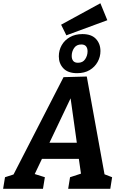

<svg xmlns="http://www.w3.org/2000/svg" viewBox="-56 -1188 764 1208"><path d="M605.9 -67.7 575.7 -101.3 649.4 -73 637.9 0H372.9L384.7 -73L463.1 -98.6L456 -77.9L437.3 -207.5L447.1 -188.3H195.5L216.4 -206.2L155.6 -78.6L153.6 -95.8L226.3 -73L214.4 0H-36.4L-24.5 -73L59 -99.9L19.3 -71.1L343.8 -702.6L490 -706.6ZM244.7 -268.1 238.6 -289.8H441.3L430.9 -264.7L380.2 -626.3L414.9 -625.6ZM361.5 -965.8 328.5 -1032.6 575.6 -1167.5 619.3 -1060.8ZM429 -727.6Q371.5 -727.6 342.8 -758Q314.1 -788.4 314.1 -833.3Q314.1 -871.6 332.1 -903.4Q350 -935.2 383.7 -954.4Q417.3 -973.6 462.5 -973.6Q519.2 -973.6 547.6 -943.3Q576 -912.9 576 -866.6Q576 -830.7 558.4 -798.7Q540.8 -766.7 508.3 -747.2Q475.8 -727.6 429 -727.6ZM434.7 -793.1Q465.1 -793.1 480 -815.8Q494.9 -838.5 494.9 -864.9Q494.9 -884.9 485.5 -896.5Q476.1 -908.2 455.4 -908.2Q425.4 -908.2 410.3 -886Q395.2 -863.7 395.2 -836.4Q395.2 -816.4 404.6 -804.7Q414.1 -793.1 434.7 -793.1Z"/></svg>

Font: Bitter Thin
Style: Italic
Weight: 100
Italic angle: -9°
Designer: Sol Matas, and Bitter project Authors
Foundry: Sol Matas
Version: Version 2.002